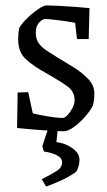

<svg xmlns="http://www.w3.org/2000/svg" viewBox="-20 -475 395 708"><path d="M215 9Q206 9 184.5 8Q163 7 136.5 5Q110 3 85 1Q60 -1 43 -3L45 -134L84 -135L101 -57Q117 -53 138.5 -49Q160 -45 180 -42.5Q200 -40 211 -40Q219 -40 229 -50.5Q239 -61 247 -76Q255 -91 255 -105Q255 -137 230 -155.5Q205 -174 156 -202Q101 -232 74 -258Q47 -284 47 -330Q47 -341 48 -353Q49 -365 52 -374Q62 -390 81 -408.5Q100 -427 120.5 -441Q141 -455 151 -455Q166 -455 197 -453.5Q228 -452 260 -449.5Q292 -447 310 -445L307 -331H264L257 -391Q248 -393 224.5 -396.5Q201 -400 177.5 -402.5Q154 -405 147 -405Q137 -405 124.5 -392Q112 -379 112 -354Q112 -330 123.5 -314.5Q135 -299 153.5 -287.5Q172 -276 192 -263Q219 -247 250.5 -227.5Q282 -208 305 -184Q328 -160 328 -130Q328 -120 327 -109Q326 -98 322 -85Q314 -68 294.5 -45.5Q275 -23 253 -7Q231 9 215 9ZM150 213 134 186Q169 168 189 155.5Q209 143 209 123Q209 107 188.5 97Q168 87 142 84L136 64L161 -11L194 -8L188 49Q221 53 247 71.5Q273 90 273 114Q273 137 262 157Q252 166 227.5 179.5Q203 193 150 213Z"/></svg>

Font: Grenze Gotisch Light
Style: Regular
Weight: 300
Designer: Renata Polastri
Foundry: Omnibus-Type
Version: Version 1.001